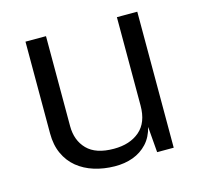

<svg xmlns="http://www.w3.org/2000/svg" viewBox="-83 -606 734 705"><g transform="rotate(-15 284.0 -253.5)"><path d="M270 10Q228.5 9.5 192.5 -1.8Q156.5 -13 129.2 -35.2Q102 -57.5 86.8 -90.8Q71.5 -124 71.5 -168V-517H149.5V-175Q149.5 -120.5 182.5 -86.8Q215.5 -53 284 -53Q345 -53 382 -84.8Q419 -116.5 419 -181V-517H496.5V0H433.5L425.5 -98Q416.5 -61 394.2 -37Q372 -13 340.2 -1.2Q308.5 10.5 270 10Z"/></g></svg>

Font: Public Sans Light
Style: Regular
Weight: 300
Designer: The Public Sans Project Authors: Dan O. Williams and USWDS (Libre Franklin designed by Pablo Impallari and Rodrigo Fuenz
Version: Version 1.007